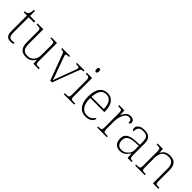

<svg xmlns="http://www.w3.org/2000/svg" viewBox="261 -2002 3271 3271"><g transform="rotate(45 1896.5 -366.5)"><path d="M210 10Q148 10 121.5 -24Q95 -58 95 -142V-504H17V-528Q59 -528 83 -551Q94 -562 102 -586.5Q110 -611 111 -657H137V-536H265V-504H137V-134Q137 -72 155.5 -46.5Q174 -21 215 -21Q245 -21 274 -26V3Q243 10 210 10Z M579 10Q497 10 456.5 -37.5Q416 -85 416 -184V-439Q416 -472 410.5 -487.5Q405 -503 388 -507Q371 -511 338 -511H317V-536H458V-183Q458 -136 468.5 -100Q479 -64 507 -43.5Q535 -23 587 -23Q640 -23 675 -48Q710 -73 728 -114.5Q746 -156 746 -205V-438Q746 -472 740.5 -487.5Q735 -503 718 -507Q701 -511 668 -511H653V-536H788V-97Q788 -64 793.5 -48.5Q799 -33 814 -29Q829 -25 858 -25H884V0H753L748 -89H744Q722 -46 682 -18Q642 10 579 10Z M989 -462Q981 -485 974 -495.5Q967 -506 953 -508.5Q939 -511 912 -511V-536H1101V-511H1079Q1048 -511 1039 -504.5Q1030 -498 1030 -485Q1030 -473 1038.5 -450.5Q1047 -428 1054 -407L1128 -203Q1139 -175 1150 -143.5Q1161 -112 1171 -83.5Q1181 -55 1186 -37Q1193 -56 1208.5 -99Q1224 -142 1248 -206L1311 -374Q1327 -417 1336.5 -443Q1346 -469 1346 -484Q1346 -498 1336.5 -504.5Q1327 -511 1295 -511H1269V-536H1451V-511H1447Q1423 -511 1411 -508Q1399 -505 1392 -493.5Q1385 -482 1376 -457L1203 0H1160Z M1607 -653Q1594 -653 1585.5 -662.5Q1577 -672 1577 -698Q1577 -724 1585.5 -733.5Q1594 -743 1607 -743Q1621 -743 1629 -733.5Q1637 -724 1637 -698Q1637 -672 1629 -662.5Q1621 -653 1607 -653ZM1486 0V-25H1513Q1546 -25 1563 -29Q1580 -33 1585.5 -48Q1591 -63 1591 -97V-435Q1591 -471 1585 -487Q1579 -503 1564 -507Q1549 -511 1521 -511H1506V-536H1633V-98Q1633 -64 1638.5 -48.5Q1644 -33 1660.5 -29Q1677 -25 1711 -25H1737V0Z M2015 10Q1919 10 1863 -60.5Q1807 -131 1807 -262Q1807 -404 1858.5 -473.5Q1910 -543 2006 -543Q2092 -543 2141.5 -477.5Q2191 -412 2191 -294V-273H1851Q1850 -147 1896 -85Q1942 -23 2019 -23Q2075 -23 2110.5 -48Q2146 -73 2163 -107Q2174 -101 2174 -86Q2174 -68 2156 -45.5Q2138 -23 2103 -6.5Q2068 10 2015 10ZM2147 -303Q2147 -396 2111.5 -454Q2076 -512 2005 -512Q1927 -512 1892.5 -455.5Q1858 -399 1853 -303Z M2290 0V-25H2308Q2336 -25 2351 -29Q2366 -33 2372 -49.5Q2378 -66 2378 -101V-439Q2378 -472 2372.5 -487.5Q2367 -503 2350 -507Q2333 -511 2300 -511H2285V-536H2411L2418 -427H2420Q2432 -456 2449.5 -483Q2467 -510 2493.5 -527Q2520 -544 2559 -544Q2601 -544 2624.5 -524.5Q2648 -505 2648 -475Q2648 -458 2639.5 -446Q2631 -434 2612 -434Q2612 -477 2596 -494Q2580 -511 2547 -511Q2508 -511 2479.5 -477Q2451 -443 2435.5 -390Q2420 -337 2420 -280V-100Q2420 -65 2425.5 -49Q2431 -33 2446.5 -29Q2462 -25 2490 -25H2523V0Z M2842 10Q2781 10 2739.5 -28Q2698 -66 2698 -147Q2698 -226 2754.5 -263Q2811 -300 2930 -304L3013 -307V-371Q3013 -413 3004.5 -444.5Q2996 -476 2970 -494.5Q2944 -513 2891 -513Q2820 -513 2797 -480.5Q2774 -448 2774 -393Q2740 -393 2740 -443Q2740 -466 2754.5 -489Q2769 -512 2802.5 -527.5Q2836 -543 2891 -543Q2980 -543 3017.5 -501.5Q3055 -460 3055 -383V-111Q3055 -75 3059 -56.5Q3063 -38 3075.5 -31.5Q3088 -25 3114 -25H3120V0H3024L3016 -100H3013Q2999 -77 2977 -51.5Q2955 -26 2922 -8Q2889 10 2842 10ZM2850 -23Q2897 -23 2934 -46Q2971 -69 2992 -104Q3013 -139 3013 -174V-281L2932 -278Q2859 -275 2817 -258.5Q2775 -242 2757.5 -213.5Q2740 -185 2740 -145Q2740 -95 2765.5 -59Q2791 -23 2850 -23Z M3206 0V-25H3226Q3259 -25 3276 -29Q3293 -33 3298.5 -48.5Q3304 -64 3304 -98V-439Q3304 -472 3298 -487.5Q3292 -503 3277 -507Q3262 -511 3234 -511H3211V-536H3339L3344 -450H3348Q3378 -504 3417.5 -523.5Q3457 -543 3511 -543Q3595 -543 3635.5 -497Q3676 -451 3676 -356V-98Q3676 -64 3681.5 -48.5Q3687 -33 3703 -29Q3719 -25 3753 -25H3766V0H3634V-361Q3634 -427 3605 -468.5Q3576 -510 3503 -510Q3442 -510 3407.5 -483.5Q3373 -457 3359.5 -416Q3346 -375 3346 -331V-97Q3346 -63 3351.5 -48Q3357 -33 3373.5 -29Q3390 -25 3423 -25H3437V0Z"/></g></svg>

Font: Noto Serif Malayalam ExtraLight
Style: Regular
Weight: 200
Designer: Indian type Foundry, Jelle Bosma, Monotype Design Team
Foundry: Monotype Imaging Inc.
Version: Version 2.104; ttfautohint (v1.8.4.7-5d5b)